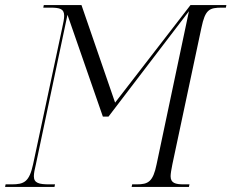

<svg xmlns="http://www.w3.org/2000/svg" viewBox="-41 -734 909 754"><path d="M-21 0H173L175 -10H153C112 -10 92 -15 92 -42C92 -53 95 -69 100 -89L224 -676L363 -276H385L701 -690L574 -89C560 -20 541 -10 496 -10H478L476 0H701L703 -10H681C648 -10 629 -15 629 -42C629 -52 632 -69 636 -89L750 -625C765 -697 781 -704 831 -704H846L848 -714H707L411 -331L279 -714H131L129 -704H156C195 -704 211 -699 211 -672C211 -661 208 -645 203 -623L89 -89C74 -20 54 -10 5 -10H-19Z"/></svg>

Font: Noto Serif Display Condensed Light
Style: Italic
Weight: 300
Width: 3
Italic angle: -12°
Designer: Monotype Design Team
Foundry: Monotype Imaging Inc.
Version: Version 2.009